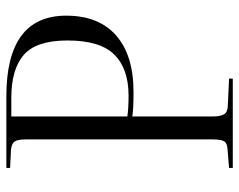

<svg xmlns="http://www.w3.org/2000/svg" viewBox="-96 -674 770 619"><g transform="rotate(-90 289.5 -365.0)"><path d="M57 0V-12L118 -17Q137 -18 143 -28Q149 -38 149 -65V-667Q149 -693 142.5 -703Q136 -713 116 -715L57 -718V-730H288Q548 -730 548 -537Q548 -432 484 -376Q420 -320 302 -320Q276 -320 255 -321Q234 -322 223 -324V-64Q223 -39 230.5 -27.5Q238 -16 259 -16L345 -12V0ZM290 -336Q377 -336 422.5 -382Q468 -428 468 -533Q468 -633 422 -673.5Q376 -714 283 -714H223V-340Q235 -338 252.5 -337Q270 -336 290 -336Z"/></g></svg>

Font: Literata 72pt Light
Style: Regular
Weight: 300
Designer: Latin by Veronika Burian and Jose Scaglione. Greek by Irene Vlachou. Cyrillic by Vera Evstafieva.
Foundry: TypeTogether
Version: Version 3.002